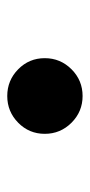

<svg xmlns="http://www.w3.org/2000/svg" viewBox="124 -650 252 540"><g transform="rotate(90 250.0 -380.0)"><path d="M174.8 -305.2Q143.6 -335.9 143.6 -379.9Q143.6 -423.8 174.8 -455.1Q206.1 -486.3 250 -486.3Q293.9 -486.3 325.2 -455.1Q356.4 -423.8 356.4 -379.9Q356.4 -335.9 325.2 -305.2Q293.9 -274.4 250 -274.4Q206.1 -274.4 174.8 -305.2Z"/></g></svg>

Font: Gen Jyuu Gothic P Regular
Style: Regular
Weight: 400
Designer: [Source Han Sans]
Ryoko NISHIZUKA  (kana & ideographs); Paul D. Hunt (Latin, Greek & Cyrillic); Wenlong ZHANG  (bopomofo
Version: Version 1.002.20150607